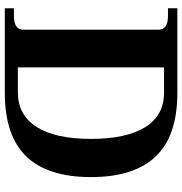

<svg xmlns="http://www.w3.org/2000/svg" viewBox="-0 -740 740 779"><g transform="rotate(90 369.5 -350.0)"><path d="M13 -37H44Q100 -37 100 -75V-624Q100 -662 44 -662H13V-700H357Q531 -700 614.5 -612Q698 -524 698 -350Q698 -174 614 -87Q530 0 356 0H13ZM354 -53Q446 -53 494.5 -129Q543 -205 543 -350Q543 -493 495.5 -569.5Q448 -646 356 -646H253V-53Z"/></g></svg>

Font: Taviraj DemiBold
Style: Regular
Weight: 600
Designer: Katatrad Team
Foundry: CadsonDemak
Version: Version 1.030